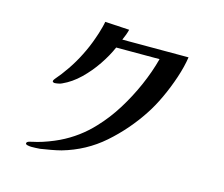

<svg xmlns="http://www.w3.org/2000/svg" viewBox="-105 -889 1211 1039"><g transform="rotate(15 500.0 -369.5)"><path d="M847 -679H476Q483 -694 489 -710.5Q495 -727 498 -740L362 -748Q360 -735 355 -716.5Q350 -698 344.5 -680Q339 -662 335 -652Q317 -599 291 -548Q267 -500 237 -456Q207 -412 178 -379Q176 -376 173.5 -372.5Q171 -369 171 -364Q171 -361 175 -359Q179 -357 181 -357Q189 -357 202.5 -359.5Q216 -362 223 -366Q274 -389 318.5 -432Q363 -475 398.5 -527.5Q434 -580 455 -629H698Q678 -553 644 -475.5Q610 -398 565.5 -326.5Q521 -255 466 -197Q429 -157 385 -124.5Q341 -92 291 -68Q266 -56 234 -44Q202 -32 175 -25Q165 -23 153.5 -20Q142 -17 133 -15Q118 -11 118 -2Q118 4 129.5 6.5Q141 9 151 9Q160 9 173.5 8.5Q187 8 199 7Q231 2 259 -3Q287 -8 314 -15Q443 -52 541 -138Q639 -224 711 -334Q741 -379 769 -439Q797 -499 818 -562Q839 -625 847 -679Z"/></g></svg>

Font: UoqMunThenKhung
Style: Regular
Weight: 400
Designer: Font-Kai, 金井和夫, 宇文滿月
Foundry: Kazuo Kanai, Moonlit Owen
Version: Version 1.197